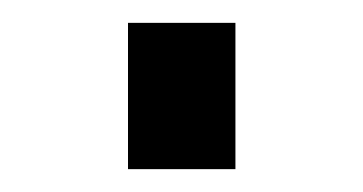

<svg xmlns="http://www.w3.org/2000/svg" viewBox="-20 -401 318 168"><path d="M92 -253H186V-381H92Z"/></svg>

Font: Involve Medium
Style: Regular
Weight: 500
Designer: Stefan Peev
Foundry: Context Ltd.
Version: Version 1.001